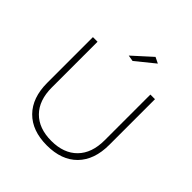

<svg xmlns="http://www.w3.org/2000/svg" viewBox="-233 -1063 1236 1236"><g transform="rotate(45 385.0 -445.0)"><path d="M386 -37Q499 -37 562.5 -101.5Q626 -166 626 -283V-699H668V-283Q668 -147 594 -71.5Q520 4 386 4Q252 4 177.5 -71.5Q103 -147 103 -283V-699H145V-283Q145 -166 208.5 -101.5Q272 -37 386 -37ZM478 -894 519 -874 392 -771 350 -778Z"/></g></svg>

Font: Argentum Sans ExtraLight
Style: Regular
Weight: 275
Designer: Julieta Ulanovsky (Modified by Cristiano Sobral)
Foundry: Julieta Ulanovsky
Version: Version 1.000; ttfautohint (v1.5.65-e2d9)